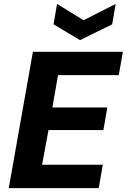

<svg xmlns="http://www.w3.org/2000/svg" viewBox="-20 -966 651 986"><path d="M25 0 149 -700H611L590 -580H278L249 -414H531L511 -298H229L196 -120H508L487 0ZM574 -946 556 -841 391 -760 255 -841 273 -946 409 -862Z"/></svg>

Font: DM Sans 11pt Black
Style: Italic
Weight: 900
Italic angle: -10°
Version: Version 4.004;gftools[0.9.30]